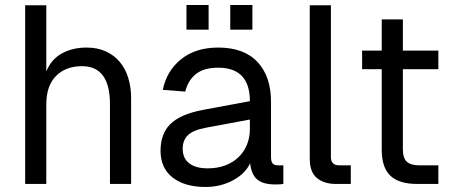

<svg xmlns="http://www.w3.org/2000/svg" viewBox="-20 -731 1799 763"><path d="M80 0V-710H164V-447Q184 -496 226.5 -519Q269 -542 324 -542Q367 -542 400 -527Q433 -512 455.5 -485.5Q478 -459 489.5 -422Q501 -385 501 -341V0H417V-317Q417 -468 306 -468Q241 -468 202.5 -429Q164 -390 164 -316V0Z M797 12Q714 12 666 -25.5Q618 -63 618 -132Q618 -200 657.5 -238.5Q697 -277 785 -294L973 -329Q973 -462 847 -462Q791 -462 759.5 -437.5Q728 -413 716 -367L627 -374Q642 -449 699.5 -495.5Q757 -542 847 -542Q950 -542 1003.5 -484.5Q1057 -427 1057 -326V-107Q1057 -89 1063.5 -81.5Q1070 -74 1085 -74H1106V0Q1101 1 1092.5 1.5Q1084 2 1074 2Q1026 2 1002.5 -17.5Q979 -37 974 -82Q954 -40 905 -14Q856 12 797 12ZM805 -62Q845 -62 876 -74Q907 -86 928.5 -107Q950 -128 961.5 -156.5Q973 -185 973 -218V-256L801 -224Q747 -214 726.5 -193.5Q706 -173 706 -140Q706 -102 732 -82Q758 -62 805 -62ZM721 -613V-711H809V-613ZM895 -613V-711H983V-613Z M1315 0Q1268 0 1239.5 -23.5Q1211 -47 1211 -100V-710H1295V-107Q1295 -74 1328 -74H1374V0Z M1638 0Q1566 0 1531.5 -32.5Q1497 -65 1497 -136V-456H1419V-530H1497V-654H1581V-530H1722V-456H1581V-138Q1581 -102 1597 -88Q1613 -74 1646 -74H1722V0Z"/></svg>

Font: Geist
Style: Regular
Weight: 400
Designer: Basement.studio, Andrés Briganti, Mateo Zaragoza
Foundry: Basement.studio, Vercel, Andrés Briganti, Guido Ferreyra, Mateo Zaragoza
Version: Version 1.401